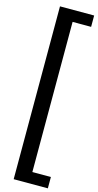

<svg xmlns="http://www.w3.org/2000/svg" viewBox="-175 -896 658 1292"><g transform="rotate(15 154.0 -250.0)"><path d="M70 -852H308V-773H179V273H308V352H70Z"/></g></svg>

Font: Oakes Grotesk
Style: Bold
Weight: 600
Designer: Samuel Oakes
Foundry: Samuel Oakes
Version: Version 1.000;PS 001.000;hotconv 1.0.88;makeotf.lib2.5.64775